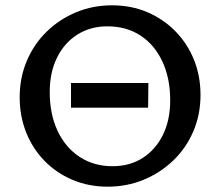

<svg xmlns="http://www.w3.org/2000/svg" viewBox="-20 -690 827 722"><path d="M385 12Q313 12 252 -14Q191 -40 146.5 -86Q102 -132 78 -193Q54 -254 54 -324Q54 -398 81 -461.5Q108 -525 156 -571.5Q204 -618 266.5 -644Q329 -670 401 -670Q474 -670 534.5 -644Q595 -618 640 -572Q685 -526 709.5 -465Q734 -404 734 -333Q734 -259 707 -196Q680 -133 631.5 -86.5Q583 -40 520 -14Q457 12 385 12ZM403 -65Q468 -65 516.5 -96Q565 -127 592.5 -182.5Q620 -238 620 -313Q620 -396 590.5 -459Q561 -522 508 -556.5Q455 -591 384 -591Q320 -591 271 -560Q222 -529 194.5 -473.5Q167 -418 167 -344Q167 -261 196.5 -198Q226 -135 279.5 -100Q333 -65 403 -65ZM247 -285V-378H538L537 -285Z"/></svg>

Font: Ysabeau Office SemiBold
Style: Regular
Weight: 600
Designer: Christian Thalmann (Catharsis Fonts)
Version: Version 2.001;gftools[0.9.30]; featfreeze: tnum,lnum,ss02